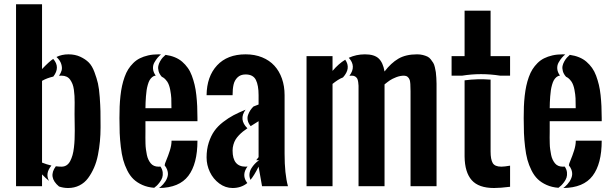

<svg xmlns="http://www.w3.org/2000/svg" viewBox="-20 -895 2936 923"><path d="M463.4 -281.7Q463.4 -248 460.4 -216.1Q457.5 -184.1 450.9 -150.4Q444.3 -116.7 432.1 -88.9Q419.9 -61 403.3 -38.6Q386.7 -16.1 362.1 -3.7Q337.4 8.8 307.1 8.8Q284.7 8.8 263.7 1.5Q209.5 -43.5 248.5 -95.7Q262.7 -93.8 275.9 -93.8Q289.6 -93.8 300 -100.6Q310.5 -107.4 317.4 -120.6Q324.2 -133.8 328.6 -149.2Q333 -164.6 335.4 -185.5Q337.9 -206.5 338.6 -225.1Q339.4 -243.7 339.4 -266.6Q339.4 -281.7 338.9 -307.9Q338.4 -334 338.4 -344.2Q338.4 -352.5 338.6 -372.1Q338.9 -391.6 338.9 -401.9Q338.9 -419.9 338.1 -433.8Q337.4 -447.8 335.2 -463.6Q333 -479.5 328.6 -490.7Q324.2 -502 317.4 -511.7Q310.5 -521.5 300 -526.4Q289.6 -531.2 275.9 -531.2Q270 -531.2 263.7 -530.8Q272.9 -543.9 276.4 -556.9Q279.8 -569.8 274.4 -587.4Q269 -605 251.5 -621.1Q277.3 -633.8 309.1 -633.8Q340.8 -633.8 365.7 -622.3Q390.6 -610.8 406.7 -594.7Q422.9 -578.6 434.1 -548.3Q445.3 -518.1 450.9 -493.7Q456.5 -469.2 459.5 -427.7Q462.4 -386.2 462.9 -360.6Q463.4 -335 463.4 -290ZM227.1 -99.1Q204.1 -104.5 182.1 -113.3V-506.3Q192.9 -512.7 207 -518.1Q221.2 -523.4 236.3 -526.9Q271 -571.8 235.8 -611.8Q216.8 -599.6 182.1 -563V-874.5H57.1V0H182.1V-56.6Q200.7 -37.1 215.8 -25.4Q195.8 -61 227.1 -99.1Z M804.2 -375Q804.2 -405.8 803.5 -422.6Q802.7 -439.5 798.1 -463.9Q793.5 -488.3 783.7 -502.9H784.7Q783.7 -503.4 782.7 -503.9Q777.8 -511.2 771.7 -516.8Q765.6 -522.5 757.8 -525.9Q746.1 -539.1 742.4 -553Q738.8 -566.9 741 -577.9Q743.2 -588.9 749.5 -600.1Q755.9 -611.3 762.2 -618.2Q768.6 -625 775.9 -631.3Q800.3 -627.9 820.6 -619.6Q840.8 -611.3 856 -598.1Q871.1 -585 882.8 -568.6Q894.5 -552.2 902.3 -531Q910.2 -509.8 915.5 -487.5Q920.9 -465.3 923.8 -438Q926.8 -410.6 928 -384.5Q929.2 -358.4 929.2 -327.1V-312.5H679.2V-281.2Q679.2 -274.9 679.2 -261.2Q678.7 -248 679 -233.6Q679.2 -219.2 679.4 -204.8Q679.7 -190.4 681.6 -176.8Q683.6 -163.1 686 -150.6Q688.5 -138.2 693.4 -127.9Q698.2 -117.7 704.6 -109.9Q710.9 -102.1 720.5 -97.9Q730 -93.8 741.7 -93.8Q746.6 -93.8 751.5 -94.2Q760.7 -80.6 762.2 -66.4Q763.7 -52.2 760 -41.3Q756.3 -30.3 748.3 -19.5Q740.2 -8.8 734.1 -2.9Q728 2.9 721.2 7.8Q689.5 5.4 664.3 -5.9Q639.2 -17.1 621.8 -33.7Q604.5 -50.3 591.8 -75.7Q579.1 -101.1 572 -127.2Q564.9 -153.3 560.8 -188.7Q556.6 -224.1 555.4 -255.1Q554.2 -286.1 554.2 -327.1Q554.2 -357.4 555.2 -382.6Q556.2 -407.7 559.1 -434.1Q562 -460.4 566.7 -481.9Q571.3 -503.4 578.9 -524.7Q586.4 -545.9 596.4 -561.8Q606.4 -577.6 620.6 -591.8Q634.8 -606 652.3 -614.7Q669.9 -623.5 692.4 -628.7Q714.8 -633.8 741.7 -633.8Q748 -633.8 753.9 -633.3Q745.1 -626 737.5 -617.2Q730 -608.4 722.2 -594.7Q714.4 -581.1 715.6 -564.5Q716.8 -547.9 728.5 -531.7Q719.2 -530.8 711.7 -524.4Q704.1 -518.1 699.2 -509.5Q694.3 -501 690.4 -487.1Q686.5 -473.1 684.8 -461.2Q683.1 -449.2 681.6 -431.6Q680.2 -414.1 679.9 -403.1Q679.7 -392.1 679.2 -375ZM744.6 8.8Q841.8 7.8 885.5 -49.8Q929.2 -107.4 929.2 -218.8H804.7Q804.7 -196.8 796.4 -170.9Q788.1 -145 779.8 -125.7Q771.5 -106.4 771.5 -100.1Q779.8 -89.8 783.7 -78.9Q787.6 -67.9 787.4 -58.3Q787.1 -48.8 783.4 -39.6Q779.8 -30.3 775.1 -23.2Q770.5 -16.1 764.2 -9Q757.8 -2 753.4 1.7Q749 5.4 744.6 8.8Z M1160.6 -633.8Q1204.6 -633.8 1240 -619.4Q1275.4 -605 1299.1 -579.1Q1322.8 -553.2 1335.4 -517.1Q1348.1 -481 1348.1 -437.5V-156.2Q1348.1 -58.6 1364.3 0H1239.7L1223.1 -93.8Q1200.7 -49.3 1184.1 -30.3Q1177.7 -45.9 1179.4 -60.1Q1181.2 -74.2 1188.5 -85.9Q1195.8 -97.7 1204.1 -106.4Q1212.4 -115.2 1219.2 -120.1L1225.6 -125H1211.9Q1213.9 -127.4 1223.1 -139.6V-312.5Q1221.7 -311.5 1185.1 -288.6Q1173.8 -302.2 1170.9 -316.4Q1168 -330.6 1172.6 -343Q1177.2 -355.5 1183.3 -364.7Q1189.5 -374 1198.2 -382.8Q1202.1 -384.3 1210.4 -387.7Q1218.8 -391.1 1223.1 -392.6V-437.5Q1223.1 -484.9 1210 -511Q1196.8 -537.1 1160.6 -537.1Q1136.2 -537.1 1121.8 -522.9Q1107.4 -508.8 1102.8 -488.3Q1098.1 -467.8 1098.1 -437.5H973.1Q974.1 -527.3 1023.4 -580.6Q1072.8 -633.8 1160.6 -633.8ZM1169.9 -94.7Q1165.5 -93.8 1160.6 -93.8Q1098.1 -93.8 1098.1 -171.4Q1098.1 -186 1102.1 -199.7Q1106 -213.4 1112.3 -223.9Q1118.7 -234.4 1128.4 -244.6Q1138.2 -254.9 1147.7 -262.5Q1157.2 -270 1169.4 -278.3Q1126.5 -320.3 1160.6 -367.7Q1127.4 -354 1102.8 -341.1Q1078.1 -328.1 1052.2 -308.1Q1026.4 -288.1 1010.3 -265.1Q994.1 -242.2 983.6 -209.7Q973.1 -177.2 973.1 -138.2Q973.1 -101.6 989 -68.1Q1004.9 -34.7 1034.2 -12.9Q1063.5 8.8 1098.1 8.8Q1139.6 8.8 1168.9 -15.1Q1139.2 -53.2 1169.9 -94.7Z M1922.4 -531.2Q1903.3 -531.2 1884.3 -523.7Q1865.2 -516.1 1854.7 -509Q1844.2 -502 1828.6 -489.3V0H1703.6V-453.6Q1703.6 -456.5 1703.6 -462.4Q1703.6 -476.1 1703.6 -482.9Q1703.6 -489.7 1701.9 -500.7Q1700.2 -511.7 1697.3 -517.1Q1694.3 -522.5 1688 -526.9Q1681.6 -531.2 1672.4 -531.2Q1666 -531.2 1659.7 -530.8Q1694.3 -576.2 1656.7 -617.2Q1692.9 -633.8 1734.4 -633.8Q1779.3 -633.8 1800.3 -614Q1821.3 -594.2 1828.6 -551.3Q1859.4 -591.8 1895 -612.8Q1930.7 -633.8 1984.9 -633.8Q2000.5 -633.8 2012.9 -630.6Q2025.4 -627.4 2034.7 -623Q2043.9 -618.7 2051 -609.4Q2058.1 -600.1 2062.7 -592.8Q2067.4 -585.4 2070.6 -571.3Q2073.7 -557.1 2075.2 -547.9Q2076.7 -538.6 2077.6 -520.5Q2078.6 -502.4 2078.6 -492.4Q2078.6 -482.4 2078.6 -461.4Q2078.6 -457 2078.6 -454.6V0H1953.6V-456.1Q1953.6 -498.5 1949.7 -510.3Q1942.4 -530.8 1922.4 -531.2ZM1639.6 -607.9Q1607.9 -588.9 1578.6 -554.2V-625H1453.6V0H1578.6V-491.7Q1590.8 -501.5 1603 -509.5Q1615.2 -517.6 1628.9 -522.9Q1668.5 -566.9 1639.6 -607.9Z M2432.1 2.9Q2385.3 8.8 2355 8.8Q2281.2 8.8 2247.8 -28.8Q2214.4 -66.4 2213.4 -142.6V-508.8Q2274.9 -517.1 2338.4 -512.2V-166.5Q2338.4 -128.9 2348.6 -111.3Q2358.9 -93.8 2390.1 -93.8Q2404.3 -93.8 2432.1 -98.6ZM2384.8 -531.2H2432.1V-625H2338.4V-843.8H2213.4V-625H2150.9V-531.2H2201.2Q2292 -545.9 2384.8 -531.2Z M2747.6 -375Q2747.6 -405.8 2746.8 -422.6Q2746.1 -439.5 2741.5 -463.9Q2736.8 -488.3 2727.1 -502.9H2728Q2727.1 -503.4 2726.1 -503.9Q2721.2 -511.2 2715.1 -516.8Q2709 -522.5 2701.2 -525.9Q2689.5 -539.1 2685.8 -553Q2682.1 -566.9 2684.3 -577.9Q2686.5 -588.9 2692.9 -600.1Q2699.2 -611.3 2705.6 -618.2Q2711.9 -625 2719.2 -631.3Q2743.7 -627.9 2763.9 -619.6Q2784.2 -611.3 2799.3 -598.1Q2814.5 -585 2826.2 -568.6Q2837.9 -552.2 2845.7 -531Q2853.5 -509.8 2858.9 -487.5Q2864.3 -465.3 2867.2 -438Q2870.1 -410.6 2871.3 -384.5Q2872.6 -358.4 2872.6 -327.1V-312.5H2622.6V-281.2Q2622.6 -274.9 2622.6 -261.2Q2622.1 -248 2622.3 -233.6Q2622.6 -219.2 2622.8 -204.8Q2623 -190.4 2625 -176.8Q2627 -163.1 2629.4 -150.6Q2631.8 -138.2 2636.7 -127.9Q2641.6 -117.7 2647.9 -109.9Q2654.3 -102.1 2663.8 -97.9Q2673.3 -93.8 2685.1 -93.8Q2689.9 -93.8 2694.8 -94.2Q2704.1 -80.6 2705.6 -66.4Q2707 -52.2 2703.4 -41.3Q2699.7 -30.3 2691.7 -19.5Q2683.6 -8.8 2677.5 -2.9Q2671.4 2.9 2664.6 7.8Q2632.8 5.4 2607.7 -5.9Q2582.5 -17.1 2565.2 -33.7Q2547.9 -50.3 2535.2 -75.7Q2522.5 -101.1 2515.4 -127.2Q2508.3 -153.3 2504.2 -188.7Q2500 -224.1 2498.8 -255.1Q2497.6 -286.1 2497.6 -327.1Q2497.6 -357.4 2498.5 -382.6Q2499.5 -407.7 2502.4 -434.1Q2505.4 -460.4 2510 -481.9Q2514.6 -503.4 2522.2 -524.7Q2529.8 -545.9 2539.8 -561.8Q2549.8 -577.6 2564 -591.8Q2578.1 -606 2595.7 -614.7Q2613.3 -623.5 2635.7 -628.7Q2658.2 -633.8 2685.1 -633.8Q2691.4 -633.8 2697.3 -633.3Q2688.5 -626 2680.9 -617.2Q2673.3 -608.4 2665.5 -594.7Q2657.7 -581.1 2658.9 -564.5Q2660.2 -547.9 2671.9 -531.7Q2662.6 -530.8 2655 -524.4Q2647.5 -518.1 2642.6 -509.5Q2637.7 -501 2633.8 -487.1Q2629.9 -473.1 2628.2 -461.2Q2626.5 -449.2 2625 -431.6Q2623.5 -414.1 2623.3 -403.1Q2623 -392.1 2622.6 -375ZM2688 8.8Q2785.2 7.8 2828.9 -49.8Q2872.6 -107.4 2872.6 -218.8H2748Q2748 -196.8 2739.7 -170.9Q2731.4 -145 2723.1 -125.7Q2714.8 -106.4 2714.8 -100.1Q2723.1 -89.8 2727.1 -78.9Q2731 -67.9 2730.7 -58.3Q2730.5 -48.8 2726.8 -39.6Q2723.1 -30.3 2718.5 -23.2Q2713.9 -16.1 2707.5 -9Q2701.2 -2 2696.8 1.7Q2692.4 5.4 2688 8.8Z"/></svg>

Font: Oswald
Style: Stencbab
Weight: 400
Designer: Mathieu Le Lay
Foundry: Mathieu Le Lay
Version: Version 1.000